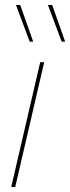

<svg xmlns="http://www.w3.org/2000/svg" viewBox="-20 -749 281 769"><path d="M157 -500 41 0H25L141 -500ZM61 -729 113 -582H99L44 -729ZM189 -729 241 -582H227L172 -729Z"/></svg>

Font: Work Sans Thin
Style: Italic
Weight: 250
Italic angle: -13°
Designer: Wei Huang
Foundry: Wei Huang
Version: Version 2.012